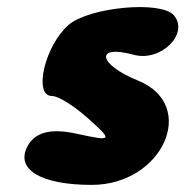

<svg xmlns="http://www.w3.org/2000/svg" viewBox="-20 -570 521 540"><path d="M173 -500C106 -442 73 -300 126 -300C145 -300 190 -271 230 -235C298 -174 296 -172 195 -194C122 -210 78 -198 57 -158C23 -93 96 -50 238 -50C438 -50 538 -274 369 -343C255 -389 246 -446 356 -416C432 -395 513 -475 469 -527C433 -569 231 -550 173 -500Z"/></svg>

Font: Hussar Skorodowane
Style: Ky
Weight: 700
Foundry: Cannot Into Space Fonts
Version: Version 0.892